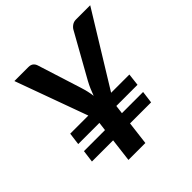

<svg xmlns="http://www.w3.org/2000/svg" viewBox="-191 -871 1019 1019"><g transform="rotate(-45 318.5 -362.0)"><path d="M71 -248 80 -317H216L68 -724H173Q191 -724 201 -715.5Q211 -707 215 -693L292 -450Q299 -428 303.5 -408.5Q308 -389 310 -371Q317 -390 325 -409Q333 -428 345 -450L481 -693Q487 -705 500 -714.5Q513 -724 530 -724H637L387 -317H524L516 -248H357L351 -200H510L501 -131H343L327 0H200L216 -131H57L66 -200H224L230 -248Z"/></g></svg>

Font: Aleo
Style: Bold Italic
Weight: 700
Italic angle: -7°
Version: Version 2.001;gftools[0.9.29]